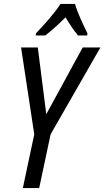

<svg xmlns="http://www.w3.org/2000/svg" viewBox="-20 -955 530 975"><path d="M163 -786 161 -775H210C240 -798 276 -830 313 -867C334 -831 356 -799 376 -775H423L424 -786C405 -823 372 -894 361 -935H287C258 -889 205 -830 163 -786ZM96 0H179L237 -273L490 -714H400L215 -375L172 -714H87L154 -273Z"/></svg>

Font: Noto Sans Condensed
Style: Italic
Weight: 400
Width: 3
Italic angle: -12°
Designer: Monotype Design Team
Foundry: Monotype Imaging Inc.
Version: Version 2.013